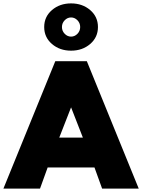

<svg xmlns="http://www.w3.org/2000/svg" viewBox="-51 -1110 836 1130"><path d="M-30.9 0 274.5 -750H460L765.5 0H550L505 -124.5H229.5L184.5 0ZM254.8 -851.1Q209.1 -890.5 209.1 -950.9Q209.1 -1011.4 254.8 -1050.7Q300.5 -1090 367.3 -1090Q434.1 -1090 479.8 -1050.7Q525.5 -1011.4 525.5 -950.9Q525.5 -890.5 479.8 -851.1Q434.1 -811.8 367.3 -811.8Q300.5 -811.8 254.8 -851.1ZM297.7 -300H436.8L367.3 -478.2ZM404.8 -990.7Q388.6 -1007.3 367.3 -1007.3Q345.9 -1007.3 329.8 -990.7Q313.6 -974.1 313.6 -950.9Q313.6 -927.7 329.8 -911.1Q345.9 -894.5 367.3 -894.5Q388.6 -894.5 404.8 -911.1Q420.9 -927.7 420.9 -950.9Q420.9 -974.1 404.8 -990.7Z"/></svg>

Font: Spartan MB Black
Style: Regular
Weight: 900
Designer: Matt Bailey, Mirko Velimirovic
Foundry: Matt Bailey
Version: Version 1.005